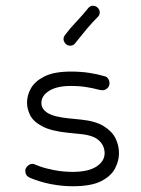

<svg xmlns="http://www.w3.org/2000/svg" viewBox="-20 -644 490 668"><path d="M315 -334Q305 -337 280.5 -341Q256 -345 227 -345Q178 -345 151 -328Q124 -311 124 -286Q124 -264 146.5 -250.5Q169 -237 221 -232L261 -228Q312 -223 341 -205Q370 -187 382 -162.5Q394 -138 394 -111Q394 -84 380 -57.5Q366 -31 331.5 -13.5Q297 4 233 4Q196 4 157 -3.5Q118 -11 83 -26Q68 -33 68 -50Q68 -59 76 -66.5Q84 -74 94 -74Q96 -74 101 -72Q106 -70 119 -65Q138 -58 169 -52Q200 -46 233 -46Q287 -46 315.5 -64.5Q344 -83 344 -111Q344 -137 324 -155.5Q304 -174 257 -178L217 -182Q158 -188 127 -204.5Q96 -221 85 -243Q74 -265 74 -287Q74 -312 87.5 -336.5Q101 -361 134.5 -378Q168 -395 227 -395Q261 -395 290.5 -390.5Q320 -386 343 -379Q351 -378 356 -370.5Q361 -363 361 -355Q361 -344 353.5 -337Q346 -330 336 -330Q330 -330 315 -334ZM321 -586Q299 -564 279.5 -540.5Q260 -517 241 -493Q235 -485 224 -485Q214 -485 207.5 -492.5Q201 -500 201 -508Q201 -515 206 -522Q224 -546 246 -569Q268 -592 288 -617Q294 -624 304 -624Q313 -624 320 -617Q327 -610 327 -601Q327 -592 321 -586Z"/></svg>

Font: Hubballi
Style: Regular
Weight: 400
Designer: Erin McLaughlin
Version: Version 1.000; ttfautohint (v1.8.3)